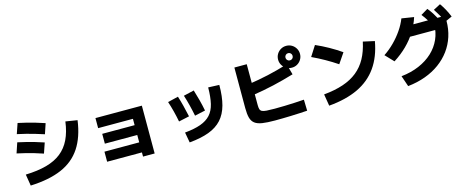

<svg xmlns="http://www.w3.org/2000/svg" viewBox="-41 -1640 6082 2490"><g transform="rotate(-15 3000.0 -395.5)"><path d="M122 -111Q284 -116 402.5 -148.5Q521 -181 602 -245Q683 -309 730.5 -408Q778 -507 796 -644L953 -619Q923 -399 828.5 -255.5Q734 -112 566 -39.5Q398 33 147 43ZM420 -313Q358 -334 302 -350.5Q246 -367 191.5 -380.5Q137 -394 77 -407L123 -544Q183 -531 237.5 -517.5Q292 -504 348.5 -487.5Q405 -471 467 -450ZM497 -552Q433 -573 376.5 -589.5Q320 -606 263.5 -620.5Q207 -635 145 -648L192 -785Q254 -772 310 -758Q366 -744 423 -727Q480 -710 543 -689Z M1651 57V1H1184V-134H1651V-233H1216V-365H1651V-450H1184V-585H1807V57Z M2258 -103Q2386 -115 2471 -145.5Q2556 -176 2606 -231Q2656 -286 2677 -374Q2698 -462 2699 -591L2847 -585Q2847 -428 2816.5 -316Q2786 -204 2719.5 -131Q2653 -58 2545.5 -18Q2438 22 2283 36ZM2220 -262Q2206 -335 2187.5 -407Q2169 -479 2148 -542L2289 -576Q2308 -517 2326.5 -444.5Q2345 -372 2362 -293ZM2440 -281Q2425 -357 2406.5 -430.5Q2388 -504 2367 -568L2508 -601Q2529 -534 2548.5 -459.5Q2568 -385 2582 -312Z M3425 48Q3322 48 3257 38Q3192 28 3156.5 0.5Q3121 -27 3107.5 -77Q3094 -127 3094 -207V-752H3260V-203Q3260 -168 3266.5 -147.5Q3273 -127 3292.5 -117Q3312 -107 3353 -104Q3394 -101 3462 -101Q3526 -101 3596 -103Q3666 -105 3733.5 -108.5Q3801 -112 3857 -116L3861 33Q3815 36 3758 39Q3701 42 3641.5 44Q3582 46 3526 47Q3470 48 3425 48ZM3203 -492Q3286 -505 3355.5 -517.5Q3425 -530 3489 -544.5Q3553 -559 3619 -576.5Q3685 -594 3760 -617L3800 -472Q3660 -430 3521 -398Q3382 -366 3229 -343ZM3815 -557Q3775 -557 3741.5 -576.5Q3708 -596 3688 -629.5Q3668 -663 3668 -703Q3668 -744 3688 -777.5Q3708 -811 3741.5 -830.5Q3775 -850 3815 -850Q3856 -850 3889 -830.5Q3922 -811 3942 -777.5Q3962 -744 3962 -703Q3962 -663 3942 -629.5Q3922 -596 3889 -576.5Q3856 -557 3815 -557ZM3815 -655Q3835 -655 3849 -669Q3863 -683 3863 -703Q3863 -724 3849 -738Q3835 -752 3815 -752Q3795 -752 3781 -738Q3767 -724 3767 -703Q3767 -683 3781 -669Q3795 -655 3815 -655Z M4128 -114Q4276 -128 4388 -165.5Q4500 -203 4580 -267.5Q4660 -332 4711.5 -425.5Q4763 -519 4790 -646L4943 -612Q4907 -409 4809 -270Q4711 -131 4548.5 -53.5Q4386 24 4154 44ZM4419 -441Q4340 -494 4257.5 -540.5Q4175 -587 4091 -626L4179 -764Q4266 -726 4349 -679.5Q4432 -633 4512 -578Z M5159 -82Q5291 -96 5398.5 -142Q5506 -188 5582.5 -259.5Q5659 -331 5700.5 -424Q5742 -517 5742 -625L5810 -548H5333V-693H5908V-625Q5908 -514 5876 -415.5Q5844 -317 5784 -235.5Q5724 -154 5638.5 -91.5Q5553 -29 5445 10.5Q5337 50 5209 64ZM5015 -403Q5089 -452 5154.5 -517.5Q5220 -583 5271 -657.5Q5322 -732 5351 -807L5515 -781Q5484 -682 5429 -594.5Q5374 -507 5297.5 -431.5Q5221 -356 5121 -292ZM5728 -600Q5701 -654 5674.5 -697Q5648 -740 5614 -783L5708 -839Q5743 -797 5771 -751.5Q5799 -706 5825 -653ZM5890 -618Q5867 -672 5842 -716Q5817 -760 5787 -805L5882 -855Q5914 -810 5939 -764Q5964 -718 5987 -662Z"/></g></svg>

Font: M PLUS 2 Thin ExtraBold
Style: Regular
Weight: 800
Version: Version 1.001